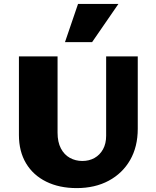

<svg xmlns="http://www.w3.org/2000/svg" viewBox="-20 -947 798 984"><path d="M373 17Q284 17 217 -16Q150 -49 113.5 -110Q77 -171 77 -255V-658H275V-267Q275 -219 292 -186.5Q309 -154 338 -138Q367 -122 402 -122Q437 -122 464.5 -137.5Q492 -153 508 -182Q524 -211 524 -251V-658H686V-287Q686 -195 647 -127Q608 -59 537.5 -21Q467 17 373 17ZM313 -731 380 -927H587L452 -731Z"/></svg>

Font: Ysabeau SC Black
Style: Regular
Weight: 900
Designer: Christian Thalmann (Catharsis Fonts)
Version: Version 2.001;gftools[0.9.30]; featfreeze: smcp